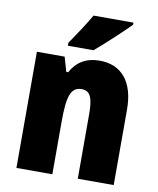

<svg xmlns="http://www.w3.org/2000/svg" viewBox="-85 -833 742 900"><g transform="rotate(10 285.5 -383.0)"><path d="M477 -756V-766H287C262 -722 226 -668 193 -620V-606H315C366 -649 443 -721 477 -756ZM353 -563C289 -563 244 -536 216 -484H207L187 -553H55V0H226V-250C226 -370 240 -417 293 -417C336 -417 347 -379 347 -306V0H518V-360C518 -493 455 -563 353 -563Z"/></g></svg>

Font: Noto Sans Thai Looped Condensed Black
Style: Regular
Weight: 900
Width: 3
Designer: Sasikarn Vongin, Ben Mitchell
Foundry: The Fontpad Ltd
Version: Version 1.001